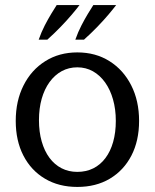

<svg xmlns="http://www.w3.org/2000/svg" viewBox="-20 -718 608 754"><path d="M283.7 16.1Q210.9 16.1 156.5 -16.3Q102 -48.6 71.9 -107Q41.8 -165.3 41.8 -243.1Q41.8 -322 72.5 -382.7Q103.1 -443.5 157.8 -477.8Q212.4 -512.2 283.7 -512.2Q355.4 -512.2 410 -477.8Q464.6 -443.5 495.4 -382.7Q526.2 -322 526.2 -243.1Q526.2 -165.5 496.1 -107.1Q465.9 -48.8 411.4 -16.3Q356.9 16.1 283.7 16.1ZM283.7 -43Q318.4 -43 346.4 -56.9Q374.3 -70.9 394.1 -97.3Q413.9 -123.6 424.3 -160.6Q434.8 -197.6 434.8 -243.1Q434.8 -289.2 423.8 -327.6Q412.9 -366 392.8 -394.2Q372.6 -422.5 344.9 -438.1Q317.1 -453.6 283.7 -453.6Q250.1 -453.6 222.4 -438.6Q194.8 -423.5 174.6 -395.7Q154.5 -368 143.7 -330Q133 -292 133 -246.2Q133 -200.2 143.7 -162.7Q154.4 -125.1 174.2 -98.3Q194 -71.6 221.7 -57.3Q249.4 -43 283.7 -43ZM165.9 -562.2Q194.6 -588 218.9 -613.3Q243.3 -638.6 261.9 -660.5Q280.4 -682.4 292.3 -698.1H202.6Q193.6 -684 181.3 -663.9Q169.1 -643.7 155.9 -618.4Q142.8 -593 131.9 -562.2ZM309.8 -562.2Q338.5 -588 362.9 -613.3Q387.3 -638.6 405.8 -660.5Q424.3 -682.4 436.2 -698.1H346.5Q337.5 -684 325.2 -663.9Q313 -643.7 299.9 -618.4Q286.7 -593 275.8 -562.2Z"/></svg>

Font: Russolo 10pt ExtraLight
Style: Regular
Weight: 200
Designer: Micah Stupak-Hahn
Version: Version 1.000